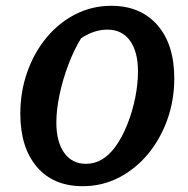

<svg xmlns="http://www.w3.org/2000/svg" viewBox="-20 -631 647 661"><path d="M265 10Q163 10 106.5 -57Q50 -124 50 -239Q50 -316 74 -383.5Q98 -451 140.5 -502Q183 -553 240 -582Q297 -611 363 -611Q464 -611 522 -544.5Q580 -478 580 -361Q580 -285 555.5 -217.5Q531 -150 488 -99Q445 -48 388 -19Q331 10 265 10ZM276 -67Q335 -67 378 -127Q401 -159 418.5 -203Q436 -247 445.5 -294.5Q455 -342 455 -385Q455 -453 427.5 -491Q400 -529 350 -529Q303 -529 259 -499Q234 -458 215 -407.5Q196 -357 185 -305Q174 -253 174 -209Q174 -143 201 -105Q228 -67 276 -67Z"/></svg>

Font: Piazzolla SC SemiBold
Style: Italic
Weight: 600
Italic angle: -11.3°
Designer: Juan Pablo del Peral
Foundry: Huerta Tipografica
Version: Version 1.330